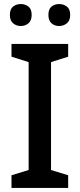

<svg xmlns="http://www.w3.org/2000/svg" viewBox="-20 -932 396 952"><path d="M318 0H37V-63L122 -89V-624L37 -651V-714H318V-651L233 -624V-89L318 -63ZM29 -858Q29 -887 45 -899.5Q61 -912 83 -912Q105 -912 121 -899.5Q137 -887 137 -858Q137 -830 121 -816.5Q105 -803 83 -803Q61 -803 45 -816.5Q29 -830 29 -858ZM220 -858Q220 -887 235.5 -899.5Q251 -912 273 -912Q295 -912 311.5 -899.5Q328 -887 328 -858Q328 -830 311.5 -816.5Q295 -803 273 -803Q251 -803 235.5 -816.5Q220 -830 220 -858Z"/></svg>

Font: Noto Sans Adlam Unjoined Medium
Style: Regular
Weight: 500
Version: Version 3.001